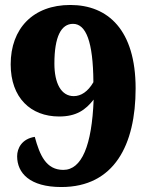

<svg xmlns="http://www.w3.org/2000/svg" viewBox="-20 -744 599 773"><path d="M227 9C440 9 526 -161 526 -388C526 -623 415 -724 263 -724C113 -724 23 -629 23 -485C23 -350 104 -275 218 -275C287 -275 324 -301 357 -343C350 -158 309 -60 235 -60C165 -60 140 -120 120 -193C68 -185 49 -147 49 -115C49 -47 100 9 227 9ZM277 -357C226 -357 199 -409 199 -488C199 -596 226 -648 274 -648C326 -648 355 -577 356 -413C334 -375 306 -357 277 -357Z"/></svg>

Font: Noto Serif Malayalam Black
Style: Regular
Weight: 900
Designer: Indian type Foundry, Jelle Bosma, Monotype Design Team
Foundry: Monotype Imaging Inc.
Version: Version 2.104